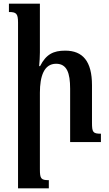

<svg xmlns="http://www.w3.org/2000/svg" viewBox="-20 -780 598 1054"><path d="M534 -46C490 -46 485 -54 485 -107V-312C485 -444 434 -502 338 -502C273 -502 233 -482 200 -417H195C197 -442 199 -466 199 -492V-760H29V-714C69 -714 79 -706 79 -656V254H248V209C205 209 199 201 199 149V-271C199 -362 222 -430 288 -430C347 -430 365 -380 365 -293V0H534Z"/></svg>

Font: Noto Serif Armenian SemiCondensed SemiBold
Style: Regular
Weight: 600
Width: 4
Designer: Monotype Design Team
Foundry: Monotype Imaging Inc.
Version: Version 2.008